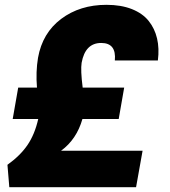

<svg xmlns="http://www.w3.org/2000/svg" viewBox="-20 -779 711 804"><path d="M139.2 -537.1Q157.7 -641.1 236.3 -700Q314.9 -758.8 425.8 -758.8Q486.8 -758.8 532 -741Q577.1 -723.1 602.5 -691.4Q627.9 -659.7 637.7 -617.9Q647.5 -576.2 641.1 -525.9H460.9Q467.8 -599.1 403.8 -599.1Q336.9 -599.1 321.8 -516.1Q316.9 -485.4 326.2 -412.1H500L477.1 -280.8H325.2Q300.8 -195.3 235.8 -147.9H577.1L549.8 4.9H19L11.2 -88.9Q64.9 -127.4 95.2 -171.9Q125.5 -216.3 140.1 -280.8H33.2L56.2 -412.1H134.8Q129.4 -478.5 139.2 -537.1Z"/></svg>

Font: Poppins ExtraBold
Style: Italic
Weight: 800
Italic angle: -10°
Designer: Ninad Kale (Devanagari), Jonny Pinhorn (Latin)
Foundry: Indian Type Foundry
Version: Version 3.200;PS 1.000;hotconv 16.6.54;makeotf.lib2.5.65590